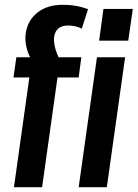

<svg xmlns="http://www.w3.org/2000/svg" viewBox="-20 -778 572 798"><path d="M102 -456H36L48 -540H161L129 -501Q112 -524 101.5 -547.5Q91 -571 87.5 -594.5Q84 -618 87 -640Q95 -694 136 -726Q177 -758 239 -758Q260 -758 279 -756Q298 -754 315 -749.5Q332 -745 346 -740L320 -659Q306 -666 291.5 -669Q277 -672 264 -672Q238 -672 223.5 -660.5Q209 -649 205 -626Q202 -602 211.5 -570.5Q221 -539 242 -506L173 -540H318L307 -456H219L155 0H38ZM500 -540 424 0H307L383 -540ZM532 -741 513 -609H392L410 -741Z"/></svg>

Font: Pathway Extreme Condensed SemiBold
Style: Italic
Weight: 600
Width: 3
Italic angle: -8°
Version: Version 1.001;gftools[0.9.26]